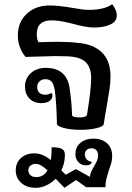

<svg xmlns="http://www.w3.org/2000/svg" viewBox="-20 -609 629 914"><path d="M536 -535Q536 -507 505.5 -492.5Q475 -478 427 -478Q392 -478 330 -495Q325 -496 302.5 -501.5Q280 -507 260.5 -509.5Q241 -512 225 -512Q155 -512 155 -446Q155 -421 164 -408Q181 -408 193 -409L253 -410Q309 -410 350 -405Q425 -399 465.5 -359Q506 -319 506 -245Q506 -216 501.5 -185Q497 -154 488 -104Q478 -48 474 -19Q473 -7 440 1Q407 9 363 9Q318 9 285 0.5Q252 -8 251 -19Q249 -118 241 -178Q236 -208 226 -220Q216 -232 196 -232Q179 -232 168 -221.5Q157 -211 157 -195Q157 -178 167 -168Q177 -158 195 -158Q212 -158 225 -167Q230 -160 230 -154Q230 -139 216 -128.5Q202 -118 176 -118Q142 -118 120.5 -139.5Q99 -161 99 -197Q99 -236 127 -261Q155 -286 198 -286Q247 -286 275.5 -262Q304 -238 311 -192Q321 -127 323 -61Q323 -56 333 -53Q343 -50 359 -50Q375 -50 384 -53.5Q393 -57 394 -62Q414 -184 414 -237Q414 -289 386.5 -314.5Q359 -340 294 -341Q278 -342 243 -342Q225 -342 132 -339L102 -338Q86 -356 75.5 -382.5Q65 -409 65 -440Q65 -504 107.5 -543.5Q150 -583 216 -583Q260 -583 328 -571Q377 -562 401 -562Q477 -562 514 -589Q523 -578 529.5 -563.5Q536 -549 536 -535ZM514 133Q514 149 510.5 163.5Q507 178 499 199Q491 224 486.5 242Q482 260 482 282H390L342 248L287 285L245 242Q225 262 200.5 273.5Q176 285 150 285Q106 285 80.5 261Q55 237 55 203Q55 165 80 143Q105 121 143 121Q183 121 222 153Q226 129 226 92Q259 92 274 99.5Q289 107 289 128Q289 168 272 202L293 223L341 196L408 233Q409 221 413 211.5Q417 202 421.5 193.5Q426 185 428 182Q437 167 442 155.5Q447 144 447 131Q447 115 438.5 106Q430 97 416 97Q401 97 392.5 105Q384 113 384 126Q384 140 392.5 149.5Q401 159 417 162Q416 169 409 173.5Q402 178 389 178Q368 178 353.5 163Q339 148 339 125Q339 91 363 71Q387 51 424 51Q466 51 490 73.5Q514 96 514 133ZM206 202Q173 171 151 171Q136 171 125.5 179Q115 187 115 201Q115 217 125.5 225.5Q136 234 153 234Q187 234 206 202Z"/></svg>

Font: Krub Medium
Style: Regular
Weight: 500
Designer: Ekaluck Peanpanawate
Foundry: Cadson Demak Co.,Ltd.
Version: Version 1.000; ttfautohint (v1.6)